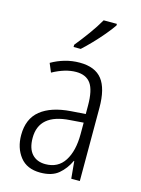

<svg xmlns="http://www.w3.org/2000/svg" viewBox="-117 -833 670 910"><g transform="rotate(15 217.5 -377.5)"><path d="M219 -542Q295 -542 329.5 -497.5Q364 -453 364 -359V0H322L314 -85H312Q293 -44 261 -17Q229 10 172 10Q106 10 72.5 -33Q39 -76 39 -139Q39 -219 90.5 -260.5Q142 -302 238 -309L309 -314V-355Q309 -431 286 -463Q263 -495 214 -495Q161 -495 99 -461L81 -504Q112 -522 147 -532Q182 -542 219 -542ZM244 -267Q95 -257 95 -140Q95 -88 119 -61.5Q143 -35 185 -35Q247 -35 278.5 -84Q310 -133 310 -216V-272ZM341 -757Q326 -735 302.5 -707Q279 -679 253 -652Q227 -625 206 -606H171V-617Q201 -654 228.5 -692Q256 -730 276 -765H341Z"/></g></svg>

Font: Noto Sans Sinhala Condensed Light
Style: Regular
Weight: 300
Width: 3
Designer: Jelle Bosma - Monotype Design Team
Foundry: Monotype Imaging Inc.
Version: Version 2.006; ttfautohint (v1.8.4.7-5d5b)